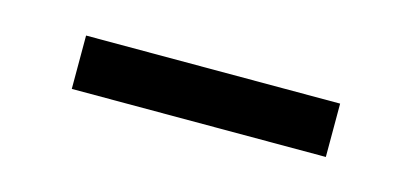

<svg xmlns="http://www.w3.org/2000/svg" viewBox="-25 -425 471 219"><g transform="rotate(15 210.0 -315.5)"><path d="M60 -346.7H360V-283.7H60Z"/></g></svg>

Font: Tap Sans
Style: Regular
Weight: 400
Designer: Tap Payments
Foundry: Tap Payments
Version: Version 1.001;Glyphs 3.1.2 (3151)